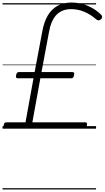

<svg xmlns="http://www.w3.org/2000/svg" viewBox="-20 -1014 825 1513"><path d="M21 0Q12 0 9 -6.5Q6 -13 9 -27Q11 -40 16.5 -45Q22 -50 29 -50H181L244 -397H119Q111 -397 107.5 -402.5Q104 -408 107 -422Q110 -436 115 -441Q120 -446 128 -446H253L313 -765Q326 -839 355.5 -890Q385 -941 432 -967.5Q479 -994 544 -994Q611 -994 671 -968.5Q731 -943 777 -898Q784 -891 785 -882Q786 -873 776 -862Q765 -853 756.5 -853.5Q748 -854 739 -861Q693 -901 643.5 -921.5Q594 -942 541 -942Q467 -942 424 -896Q381 -850 366 -761L307 -446H551Q560 -446 563 -441Q566 -436 564 -423Q561 -409 556 -403Q551 -397 542 -397H298L235 -50H652Q661 -50 664 -45Q667 -40 665 -27Q663 -13 657.5 -6.5Q652 0 643 0ZM0 469H737V479H0ZM0 -20H737V0H0ZM0 -505H737V-500H0ZM0 -989H737V-979H0Z"/></svg>

Font: Playwrite DE VA Guides
Style: Regular
Weight: 400
Designer: Veronika Burian, José Scaglione
Foundry: TypeTogether
Version: Version 1.003